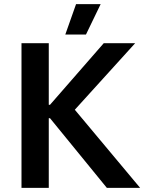

<svg xmlns="http://www.w3.org/2000/svg" viewBox="-20 -909 701 929"><path d="M467 -889H348L296 -742H396ZM84 0H216V-337H222L497 0H658L342 -378L634 -700H482L222 -402H216V-700H84Z"/></svg>

Font: Fixel Display SemiBold
Style: Regular
Weight: 600
Designer: AlfaBravo + MacPaw
Foundry: Kyrylo Tkachov, Marchela Mozhyna, Serhii Makarenko, Maria Weinstein, Zakhar Kryvoshyya
Version: Version 1.211